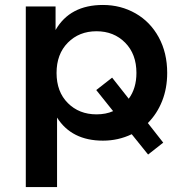

<svg xmlns="http://www.w3.org/2000/svg" viewBox="-20 -560 742 774"><path d="M576 -64 638 15 577 63 511 -19Q457 7 395 7Q269 7 210 -86V194H84V-534H204V-439Q262 -540 395 -540Q467 -540 526.5 -506Q586 -472 620 -409.5Q654 -347 654 -266Q654 -204 633.5 -152.5Q613 -101 576 -64ZM436 -112 368 -197 432 -247 499 -162Q530 -204 530 -266Q530 -342 484.5 -388Q439 -434 369 -434Q299 -434 253.5 -388Q208 -342 208 -266Q208 -190 253.5 -144.5Q299 -99 369 -99Q407 -99 436 -112Z"/></svg>

Font: CMG Sans SemiBold
Style: Regular
Weight: 600
Designer: Julieta Ulanovsky
Foundry: Julieta Ulanovsky
Version: Version 7.200